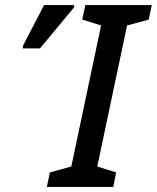

<svg xmlns="http://www.w3.org/2000/svg" viewBox="-20 -734 616 754"><path d="M164 0 176 -57 260 -80 377 -634 303 -657 315 -714H576L564 -657L479 -634L362 -80L436 -57L425 0ZM69 -544 71 -556 153 -714H272L270 -704L137 -544Z"/></svg>

Font: Noto Sans SemiCondensed Medium
Style: Italic
Weight: 500
Width: 4
Italic angle: -12°
Designer: Monotype Design Team
Foundry: Monotype Imaging Inc.
Version: Version 2.013; ttfautohint (v1.8.4.7-5d5b)